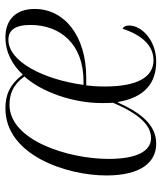

<svg xmlns="http://www.w3.org/2000/svg" viewBox="36 -622 596 708"><g transform="rotate(-90 334.0 -268.0)"><path d="M158 10C227 10 271 -45 310 -131H312C329 -30 384 10 461 10C540 10 594 -44 594 -90C594 -103 589 -111 582 -114C559 -43 520 0 466 0C401 0 369 -64 369 -180C369 -207 371 -230 373 -248H401C558 -248 655 -330 655 -438C655 -507 616 -546 550 -546C494 -546 447 -519 413 -482C374 -533 335 -546 288 -546C115 -546 41 -319 41 -174C41 -43 92 10 158 10ZM388 -258H375C395 -406 461 -535 541 -535C574 -535 596 -514 596 -454C596 -344 526 -258 388 -258ZM179 -9C131 -9 102 -61 102 -165C102 -314 170 -531 302 -531C341 -531 376 -518 406 -476C348 -412 308 -295 308 -192C308 -175 308 -163 309 -149C270 -57 228 -9 179 -9Z"/></g></svg>

Font: Noto Serif Display Condensed Light
Style: Italic
Weight: 300
Width: 3
Italic angle: -12°
Designer: Monotype Design Team
Foundry: Monotype Imaging Inc.
Version: Version 2.009